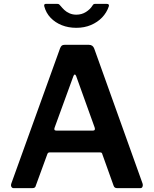

<svg xmlns="http://www.w3.org/2000/svg" viewBox="-20 -974 796 994"><path d="M50 0Q43 0 39 -7Q35 -14 39 -25L291 -724Q295 -734 300 -738Q305 -742 315 -742H440Q461 -742 468 -722L718 -24Q721 -16 718 -8Q715 0 707 0H586Q572 0 568 -13L510 -175Q509 -180 506.5 -182.5Q504 -185 498 -185H237Q228 -185 225 -176L165 -12Q164 -6 159.5 -3Q155 0 147 0H50ZM462 -298Q475 -298 470 -314L374 -581Q371 -588 367 -588Q363 -588 360 -580L263 -314Q257 -298 271 -298ZM532 -954Q548 -954 543 -940Q532 -908 508.5 -883.5Q485 -859 451 -844.5Q417 -830 375 -830Q334 -830 300 -843.5Q266 -857 242 -882Q218 -907 209 -942Q208 -946 209.5 -950Q211 -954 217 -954H275Q283 -954 286 -951.5Q289 -949 294 -943Q302 -933 313 -922.5Q324 -912 340 -905Q356 -898 375 -898Q403 -898 425 -912Q447 -926 458 -944Q462 -951 465.5 -952.5Q469 -954 473 -954Z"/></svg>

Font: Libre Franklin Thin SemiBold
Style: Regular
Weight: 600
Version: Version 3.000